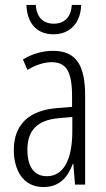

<svg xmlns="http://www.w3.org/2000/svg" viewBox="-20 -748 431 778"><path d="M309 -728H271C268 -680 242 -652 198 -652C154 -652 128 -679 125 -728H87C90 -649 133 -609 197 -609C263 -609 307 -655 309 -728ZM195 -542C153 -542 110 -530 73 -507L91 -465C129 -487 162 -496 189 -496C248 -496 272 -459 272 -358V-315L211 -310C99 -301 36 -245 36 -140C36 -61 72 10 156 10C222 10 255 -31 275 -84H277L284 0H325V-360C325 -485 288 -542 195 -542ZM273 -274V-216C273 -106 240 -34 170 -34C120 -34 91 -70 91 -141C91 -220 131 -261 217 -269Z"/></svg>

Font: Noto Sans UI Condensed Light
Style: Regular
Weight: 300
Width: 3
Designer: Monotype Design Team
Foundry: Monotype Imaging Inc.
Version: Version 1.901